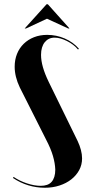

<svg xmlns="http://www.w3.org/2000/svg" viewBox="-20 -873 426 903"><path d="M240 -75Q240 -56 235.5 -41.5Q231 -27 222.5 -17.5Q214 -8 201 -3.5Q188 1 171 1Q142 1 107 -10.5Q72 -22 44 -41L41 -36Q75 -13 113 -1.5Q151 10 191 10Q228 10 260 -0.5Q292 -11 315.5 -29.5Q339 -48 352.5 -73Q366 -98 366 -128Q366 -147 360.5 -168Q355 -189 345 -210L209 -488Q191 -525 182 -556.5Q173 -588 173 -615Q173 -634 177.5 -649Q182 -664 190.5 -674.5Q199 -685 210.5 -690.5Q222 -696 237 -696Q263 -696 295 -680Q327 -664 347 -640L351 -644Q324 -675 284.5 -692Q245 -709 202 -709Q168 -709 140 -698Q112 -687 91.5 -667Q71 -647 60 -619.5Q49 -592 49 -559Q49 -536 55 -511.5Q61 -487 73 -462L197 -216Q219 -174 229 -139.5Q239 -105 240 -75ZM96 -739H102L201 -785L301 -739H307L205 -853H199Z"/></svg>

Font: Moniqa Black
Style: Regular
Weight: 900
Designer: Rajesh Rajput
Foundry: Rajesh Rajput
Version: Version 1.000